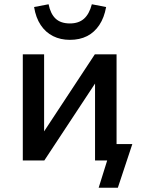

<svg xmlns="http://www.w3.org/2000/svg" viewBox="-20 -753 679 901"><path d="M443 128 483 0H426V-77H601L533 128ZM87 0V-498H187V-129H182L425 -498H527V0H426V-370H432L188 0ZM308 -566Q264 -566 229 -583.5Q194 -601 171 -635.5Q148 -670 140 -720L208 -733Q217 -688 241 -665.5Q265 -643 308 -643Q349 -643 374 -665Q399 -687 411 -733L478 -720Q469 -670 446 -635.5Q423 -601 388.5 -583.5Q354 -566 308 -566Z"/></svg>

Font: Nunito Sans 7pt SemiCondensed SemiBold
Style: Regular
Weight: 600
Width: 4
Designer: Vernon Adams
Foundry: Vernon Adams
Version: Version 3.101;gftools[0.9.27]